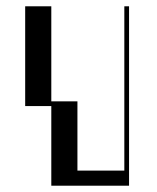

<svg xmlns="http://www.w3.org/2000/svg" viewBox="-20 -590 500 610"><path d="M143 -253H60V-570H143V-268H226V-48H375V-570H390V0H143Z"/></svg>

Font: Facade Sud
Style: Regular
Weight: 100
Designer: Éléonore Fines
Foundry: Velvetyne Type Foundry
Version: Version 1.001;Glyphs 3.2 (3202)